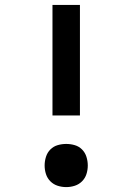

<svg xmlns="http://www.w3.org/2000/svg" viewBox="-20 -755 540 783"><path d="M306 -284H194V-735H306ZM250 8Q232 8 215 2.5Q198 -3 185.5 -15.5Q173 -28 167.5 -45Q162 -62 162 -80Q162 -98 167.5 -115.5Q173 -133 185.5 -145.5Q198 -158 215 -163Q232 -168 250 -168Q268 -168 285 -163Q302 -158 314.5 -145.5Q327 -133 332.5 -115.5Q338 -98 338 -80Q338 -62 332.5 -45Q327 -28 314.5 -15.5Q302 -3 285 2.5Q268 8 250 8Z"/></svg>

Font: Iosevka Term
Style: Bold
Weight: 700
Monospace: yes
Designer: Belleve Invis
Foundry: Belleve Invis
Version: Version 30.0.1